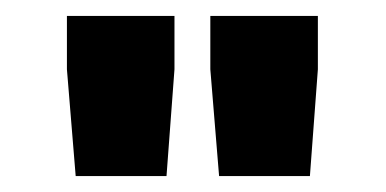

<svg xmlns="http://www.w3.org/2000/svg" viewBox="-20 -752 484 241"><path d="M64 -665V-732H199V-665L189 -531H75ZM244 -665V-732H379V-665L369 -531H255Z"/></svg>

Font: Mina
Style: Bold
Weight: 700
Version: Version 1.000